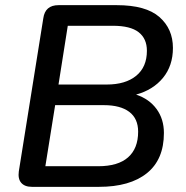

<svg xmlns="http://www.w3.org/2000/svg" viewBox="-20 -725 722 745"><path d="M104 0Q76 0 62.5 -15.5Q49 -31 53 -60L148 -654Q155 -705 207 -705H433Q546 -705 598.5 -659Q651 -613 651 -539Q651 -470 612.5 -423Q574 -376 508 -358Q559 -341 587.5 -302Q616 -263 616 -209Q616 -106 550 -53Q484 0 364 0ZM207 -397H394Q467 -397 508.5 -431Q550 -465 550 -528Q550 -575 518 -600Q486 -625 418 -625H243ZM156 -80H361Q438 -80 477 -114.5Q516 -149 516 -214Q516 -265 481.5 -291Q447 -317 383 -317H194Z"/></svg>

Font: Nunito SemiBold
Style: Italic
Weight: 600
Italic angle: -9°
Designer: Vernon Adams
Foundry: Vernon Adams
Version: Version 3.601; ttfautohint (v1.8.2.53-6de2)